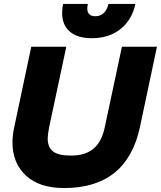

<svg xmlns="http://www.w3.org/2000/svg" viewBox="-20 -935 813 970"><path d="M294 -868Q294 -895 299 -915H424Q421 -903 421 -892Q421 -853 462 -853Q487 -853 504 -869Q521 -885 528 -915H664Q647 -835 589 -788.5Q531 -742 444 -742Q371 -742 332.5 -775.5Q294 -809 294 -868ZM43 -216Q43 -253 52 -293L138 -699H315L228 -291Q221 -254 221 -235Q221 -191 248 -170Q275 -149 339 -149Q411 -149 452.5 -184Q494 -219 509 -291L596 -699H773L687 -293Q621 15 304 15Q179 15 111 -48Q43 -111 43 -216Z"/></svg>

Font: Prompt Bold
Style: Bold Italic
Weight: 700
Italic angle: -12°
Designer: Katatrad Team
Foundry: CadsonDemak
Version: Version 1.000